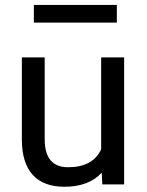

<svg xmlns="http://www.w3.org/2000/svg" viewBox="-20 -729 580 759"><path d="M384.3 -2 382.3 -46.4Q330.6 9.3 234.9 9.3Q152.3 9.3 109.4 -37.6Q66.9 -84.5 66.4 -175.8V-499.5V-502H68.8H154.3H156.7V-499.5V-178.7Q156.7 -67.9 249 -67.9Q347.2 -67.9 379.9 -138.7V-499.5V-502H382.3H468.3H470.7V-499.5V-2V0H468.3H386.2H384.3ZM441.9 -639.6H113.8V-709.5H441.9Z"/></svg>

Font: MAUL
Style: Regular
Weight: 400
Designer: MAUL
Version: Version 1.0; 2020; ttfautohint (v1.8.3)